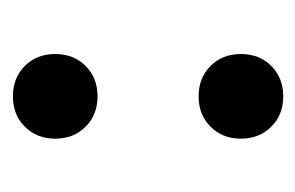

<svg xmlns="http://www.w3.org/2000/svg" viewBox="-104 -364 478 311"><g transform="rotate(-90 135.5 -208.0)"><path d="M66.9 -358.1Q66.9 -387.9 86.3 -407.3Q105.6 -426.6 135.5 -426.6Q165.3 -426.6 184.7 -407.3Q204 -387.9 204 -358.1Q204 -328.2 184.7 -308.9Q165.3 -289.5 135.5 -289.5Q105.6 -289.5 86.3 -308.9Q66.9 -328.2 66.9 -358.1ZM66.9 -57.3Q66.9 -87.1 86.3 -106.5Q105.6 -125.8 135.5 -125.8Q165.3 -125.8 184.7 -106.5Q204 -87.1 204 -57.3Q204 -27.4 184.7 -8.1Q165.3 11.3 135.5 11.3Q105.6 11.3 86.3 -8.1Q66.9 -27.4 66.9 -57.3Z"/></g></svg>

Font: Playfair Micro SmCond SmLight
Style: Regular
Weight: 360
Width: 4
Designer: Claus Eggers Sørensen
Foundry: Claus Eggers Sørensen
Version: Version 2.100;Glyphs 3.2 (3219)